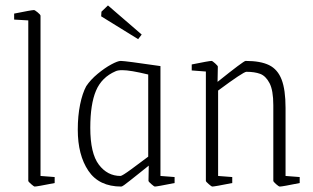

<svg xmlns="http://www.w3.org/2000/svg" viewBox="-20 -676 1152 706"><path d="M84 -11V-601L32 -604V-626Q96 -639 105 -639Q108 -639 118.5 -630.5Q129 -622 129 -618V-29L181 -25V-3Q116 10 107 10Q105 10 94.5 1Q84 -8 84 -11Z M266 -199Q266 -250 274.5 -291.5Q283 -333 297 -359Q313 -383 339 -404.5Q365 -426 389 -439Q413 -452 424 -452Q440 -452 570 -433V-29L622 -25V-3Q557 10 549 10Q547 10 536.5 1Q526 -8 526 -11L527 -67L492 -39Q485 -34 458 -12Q431 10 426 10Q344 10 305 -48Q266 -106 266 -199ZM525 -100V-402Q459 -418 430 -418Q413 -418 405 -414Q354 -392 333 -342.5Q312 -293 312 -206Q312 -112 343.5 -70.5Q375 -29 423 -29Q429 -29 462.5 -53.5Q496 -78 525 -100ZM352 -616 353 -633 377 -656 501 -549 488 -532Z M737 -11V-413L685 -417V-439Q749 -452 758 -452Q761 -452 771 -443Q781 -434 781 -431L780 -375Q876 -452 883 -452Q938 -452 969.5 -436.5Q1001 -421 1015.5 -383.5Q1030 -346 1030 -279V-29L1082 -25V-3Q1018 10 1009 10Q1005 10 995 1Q985 -8 985 -11V-289Q985 -344 971 -370.5Q957 -397 936.5 -404.5Q916 -412 886 -412Q875 -412 782 -343V-29L834 -25V-3Q769 10 760 10Q758 10 747.5 1Q737 -8 737 -11Z"/></svg>

Font: Grenze ExtraLight
Style: Regular
Weight: 275
Designer: Renata Polastri
Foundry: Omnibus-Type
Version: Version 1.002; ttfautohint (v1.8)